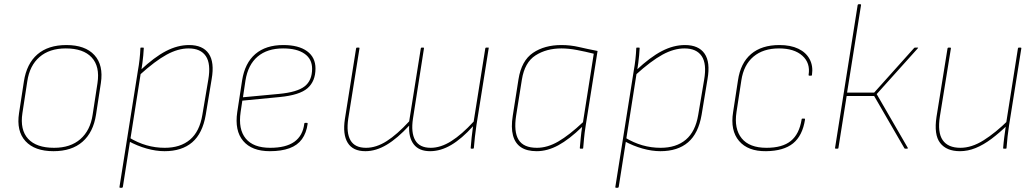

<svg xmlns="http://www.w3.org/2000/svg" viewBox="-20 -703 4897 908"><path d="M233 12Q144 12 100.5 -35.5Q57 -83 70 -168L93 -318Q106 -402 157 -446Q208 -490 294 -490Q383 -490 426.5 -442.5Q470 -395 457 -310L434 -160Q421 -77 370 -32.5Q319 12 233 12ZM236 -4Q313 -4 360 -45Q407 -86 418 -160L441 -310Q453 -389 413.5 -431.5Q374 -474 291 -474Q214 -474 167 -433.5Q120 -393 109 -318L86 -168Q74 -89 113 -46.5Q152 -4 236 -4Z M758 12Q718 12 673.5 -0.5Q629 -13 587 -36L590 -53Q631 -28 673 -16Q715 -4 759 -4Q833 -4 878.5 -42.5Q924 -81 937 -160L965 -326Q978 -401 953.5 -437.5Q929 -474 872 -474Q822 -474 768 -444.5Q714 -415 641 -349L644 -371Q710 -433 765 -461.5Q820 -490 874 -490Q939 -490 967 -449.5Q995 -409 981 -329L953 -160Q938 -72 889 -30Q840 12 758 12ZM549 185Q544 185 545 181L632 -368Q637 -395 640 -422.5Q643 -450 644 -475Q644 -478 647 -478H657Q660 -478 660 -475Q659 -458 657.5 -440.5Q656 -423 653.5 -405Q651 -387 648 -368L646 -359L561 181Q560 185 556 185Z M1256 12Q1171 12 1130 -36.5Q1089 -85 1102 -173L1125 -323Q1138 -405 1187.5 -447.5Q1237 -490 1320 -490Q1392 -490 1432 -461Q1472 -432 1472 -379Q1472 -319 1434.5 -286Q1397 -253 1302 -244L1126 -227L1118 -173Q1106 -92 1142 -48Q1178 -4 1258 -4Q1332 -4 1372 -32.5Q1412 -61 1419 -118Q1419 -122 1423 -122H1432Q1435 -122 1435 -118Q1429 -74 1408 -45Q1387 -16 1349 -2Q1311 12 1256 12ZM1129 -243 1300 -259Q1385 -267 1420.5 -294.5Q1456 -322 1456 -378Q1456 -424 1420 -449Q1384 -474 1319 -474Q1244 -474 1198.5 -435.5Q1153 -397 1141 -323Z M1708 12Q1649 12 1624.5 -27.5Q1600 -67 1611 -140L1664 -474Q1665 -478 1668 -478H1677Q1681 -478 1680 -474L1627 -142Q1617 -75 1637.5 -39.5Q1658 -4 1711 -4Q1759 -4 1808.5 -35.5Q1858 -67 1915 -129L1970 -474Q1971 -478 1974 -478H1982Q1986 -478 1985 -474L1933 -142Q1923 -76 1943.5 -40Q1964 -4 2017 -4Q2064 -4 2114 -35.5Q2164 -67 2220 -128L2275 -474Q2276 -478 2279 -478H2289Q2291 -478 2291.5 -477.5Q2292 -477 2291 -474L2233 -110Q2229 -82 2226 -56Q2223 -30 2221 -4Q2221 0 2217 0H2209Q2208 0 2207 -0.5Q2206 -1 2206 -4Q2208 -29 2210.5 -53.5Q2213 -78 2217 -106Q2164 -47 2114 -17.5Q2064 12 2014 12Q1962 12 1937 -20Q1912 -52 1915 -109Q1860 -49 1809 -18.5Q1758 12 1708 12Z M2518 12Q2472 12 2444 -6.5Q2416 -25 2406 -62.5Q2396 -100 2405 -156L2432 -328Q2446 -416 2500.5 -453Q2555 -490 2635 -490Q2678 -490 2718.5 -480.5Q2759 -471 2806 -462L2750 -110Q2744 -72 2742 -47.5Q2740 -23 2738 -3Q2738 0 2735 0H2725Q2722 0 2722 -3Q2724 -26 2726.5 -52Q2729 -78 2733 -103Q2672 -44 2620.5 -16Q2569 12 2518 12ZM2519 -4Q2569 -4 2620.5 -34Q2672 -64 2737 -125L2788 -449Q2748 -459 2708.5 -466.5Q2669 -474 2635 -474Q2564 -474 2512.5 -441Q2461 -408 2448 -326L2421 -157Q2409 -80 2432.5 -42Q2456 -4 2519 -4Z M3103 12Q3063 12 3018.5 -0.5Q2974 -13 2932 -36L2935 -53Q2976 -28 3018 -16Q3060 -4 3104 -4Q3178 -4 3223.5 -42.5Q3269 -81 3282 -160L3310 -326Q3323 -401 3298.5 -437.5Q3274 -474 3217 -474Q3167 -474 3113 -444.5Q3059 -415 2986 -349L2989 -371Q3055 -433 3110 -461.5Q3165 -490 3219 -490Q3284 -490 3312 -449.5Q3340 -409 3326 -329L3298 -160Q3283 -72 3234 -30Q3185 12 3103 12ZM2894 185Q2889 185 2890 181L2977 -368Q2982 -395 2985 -422.5Q2988 -450 2989 -475Q2989 -478 2992 -478H3002Q3005 -478 3005 -475Q3004 -458 3002.5 -440.5Q3001 -423 2998.5 -405Q2996 -387 2993 -368L2991 -359L2906 181Q2905 185 2901 185Z M3603 12Q3517 13 3475 -36.5Q3433 -86 3447 -173L3470 -323Q3482 -405 3532 -447.5Q3582 -490 3666 -490Q3719 -490 3755.5 -472.5Q3792 -455 3809 -423Q3826 -391 3820 -349Q3820 -345 3816 -345H3807Q3804 -345 3804 -349Q3813 -405 3774.5 -439.5Q3736 -474 3664 -474Q3589 -474 3543 -435Q3497 -396 3486 -323L3463 -173Q3451 -94 3487.5 -49Q3524 -4 3605 -4Q3680 -4 3720 -36.5Q3760 -69 3771 -138Q3771 -142 3774 -142H3784Q3788 -142 3787 -137Q3775 -61 3730.5 -25Q3686 11 3603 12Z M4320 -478Q4322 -478 4322 -477Q4322 -476 4320 -474L4126 -258L4273 -4Q4274 -3 4273 -1.5Q4272 0 4270 0H4261Q4258 0 4257 -2L4114 -249H3984L3945 -3Q3945 0 3941 0H3932Q3929 0 3929 -3L4036 -679Q4037 -683 4041 -683H4048Q4053 -683 4052 -679L3986 -265H4114L4303 -476Q4305 -478 4308 -478Z M4520 12Q4456 12 4426 -27Q4396 -66 4409 -151L4461 -474Q4462 -478 4466 -478H4473Q4478 -478 4477 -474L4425 -153Q4413 -77 4438 -40.5Q4463 -4 4522 -4Q4575 -4 4631.5 -39.5Q4688 -75 4749 -135L4746 -113Q4707 -75 4669 -46.5Q4631 -18 4594 -3Q4557 12 4520 12ZM4727 0Q4726 0 4725 -0.5Q4724 -1 4724 -3Q4726 -29 4729.5 -55.5Q4733 -82 4737 -110L4738 -119L4794 -474Q4795 -477 4796 -477.5Q4797 -478 4799 -478H4806Q4811 -478 4810 -474L4752 -110Q4748 -85 4745 -57Q4742 -29 4740 -3Q4740 0 4737 0Z"/></svg>

Font: Sofia Sans Hairline
Style: Italic
Weight: 1
Italic angle: -9°
Designer: Botio Nikoltchev, Ani Petrova
Foundry: lettersoup
Version: Version 4.102